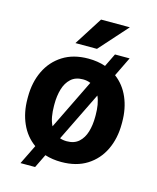

<svg xmlns="http://www.w3.org/2000/svg" viewBox="-121 -832 805 984"><g transform="rotate(15 282.0 -339.5)"><path d="M32.2 -258.8V-269Q32.2 -346.2 61.5 -407Q90.8 -467.8 146.5 -502.9Q202.1 -538.1 281.7 -538.1Q331.1 -538.1 372.6 -523.9L406.7 -593.8H484.4L434.6 -491.2Q482.4 -455.6 507.3 -397.9Q532.2 -340.3 532.2 -269V-258.8Q532.2 -182.1 503.2 -121.3Q474.1 -60.5 418.5 -25.4Q362.8 9.8 282.7 9.8Q235.8 9.8 195.8 -2.9L160.6 69.3H83L133.8 -34.2Q84 -69.8 58.1 -128.2Q32.2 -186.5 32.2 -258.8ZM172.9 -269V-258.8Q172.9 -229 177.5 -202.6Q182.1 -176.3 192.9 -155.3L322.3 -420.4Q304.2 -428.2 281.7 -428.2Q242.2 -428.2 218.3 -406.2Q194.3 -384.3 183.6 -348.1Q172.9 -312 172.9 -269ZM391.6 -269Q391.6 -296.4 387.5 -321.5Q383.3 -346.7 374 -367.2L246.1 -106Q262.7 -100.1 282.7 -100.1Q322.3 -100.1 346.2 -121.6Q370.1 -143.1 380.9 -179Q391.6 -214.8 391.6 -258.8ZM195.8 -597.7 291.5 -748H444.3L310.1 -597.7Z"/></g></svg>

Font: Vazirmatn RD UI
Style: Bold
Weight: 700
Designer: Saber Rastikerdar
Foundry: Saber Rastikerdar
Version: Version 33.003